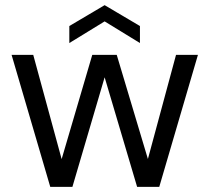

<svg xmlns="http://www.w3.org/2000/svg" viewBox="-20 -725 813 745"><path d="M175 0 25 -512H109L224 -90H214L338 -512H433L559 -91L549 -90L663 -512H748L598 0H512L381 -442H391L261 0ZM249 -558V-624L386 -705L523 -624V-558L386 -642Z"/></svg>

Font: DM Sans 12pt
Style: Regular
Weight: 400
Version: Version 4.004;gftools[0.9.30]